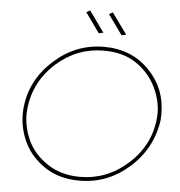

<svg xmlns="http://www.w3.org/2000/svg" viewBox="-59 -943 941 1002"><g transform="rotate(5 411.5 -442.0)"><path d="M427.5 -772 353.5 -876 372.5 -887 451.5 -777ZM547 -772 472.5 -876 491.5 -887 571 -777ZM394.5 3Q290.5 3 217 -44Q140 -94.5 104.5 -167Q69 -239.5 69 -320.5Q73 -487.5 202.5 -603Q315.5 -704 462.5 -704Q605 -704 697.5 -610.2Q790 -516.5 790 -381.5L789 -349.5Q768 -198.5 654.5 -97.8Q541 3 394.5 3ZM394.5 -17Q534.5 -17 643 -113Q766 -222.5 770 -382.5Q770 -451.5 735.5 -521.2Q701 -591 633 -637.5Q565 -684 462.5 -684Q322.5 -684 215.5 -589Q94 -480.5 89 -318.5Q89 -248.5 120.5 -180.8Q152 -113 223.8 -65Q295.5 -17 394.5 -17Z"/></g></svg>

Font: Argentum Sans Thin
Style: Italic
Weight: 100
Italic angle: -11°
Designer: Julieta Ulanovsky (font), Cristiano Sobral (main changes and remaster)
Foundry: Julieta Ulanovsky (font), Cristiano Sobral (main changes and remaster)
Version: Version 2.007;June 15, 2022;FontCreator 14.0.0.2814 64-bit; 